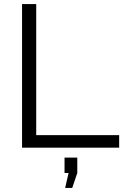

<svg xmlns="http://www.w3.org/2000/svg" viewBox="-20 -730 623 949"><path d="M302 199 319 125H299V49H362V125L337 199ZM89 0V-710H159V-62H569V0Z"/></svg>

Font: IngvarSans
Style: Regular
Weight: 400
Version: Version 1.000